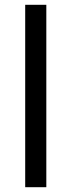

<svg xmlns="http://www.w3.org/2000/svg" viewBox="-20 -780 298 800"><path d="M173 0H85V-760H173Z"/></svg>

Font: Noto Sans Ogham
Style: Regular
Weight: 400
Designer: Monotype Design Team
Foundry: Monotype Imaging Inc.
Version: Version 2.001; ttfautohint (v1.8.4.7-5d5b)